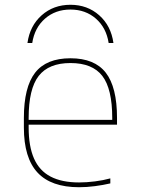

<svg xmlns="http://www.w3.org/2000/svg" viewBox="-20 -774 590 804"><path d="M275 -754Q346 -754 395.5 -710Q445 -666 455 -594H435Q425 -658 381.5 -696Q338 -734 275 -734Q212 -734 168.5 -696Q125 -658 115 -594H95Q105 -666 154.5 -710Q204 -754 275 -754ZM311 10Q194 10 137 -51.5Q80 -113 80 -240V-280Q80 -409 127 -469.5Q174 -530 275 -530Q376 -530 423 -469.5Q470 -409 470 -280V-252H90V-272H460L450 -262V-280Q450 -402 408.5 -456Q367 -510 275 -510Q184 -510 142 -456Q100 -402 100 -280V-240Q100 -161 122.5 -110Q145 -59 192 -34.5Q239 -10 311 -10Q343 -10 378 -14.5Q413 -19 442 -27V-6Q412 1 377.5 5.5Q343 10 311 10Z"/></svg>

Font: M PLUS Code Latin SemiExpanded Thin
Style: Regular
Weight: 250
Width: 6
Designer: Coji Morishita
Foundry: UNDERFOREST DESIGN
Version: Version 1.002; ttfautohint (v1.8.3)